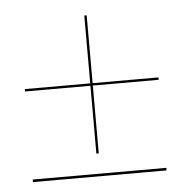

<svg xmlns="http://www.w3.org/2000/svg" viewBox="-38 -563 455 471"><g transform="rotate(-5 189.5 -328.0)"><path d="M24.9 -353V-358.9H186V-525.9H191.9V-358.9H354V-353H191.9V-186H186V-353ZM24.9 -136.2H354V-129.9H24.9Z"/></g></svg>

Font: Moniqa Black Display
Style: Regular
Weight: 900
Designer: Rajesh Rajput
Foundry: Rajesh Rajput
Version: Version 1.000